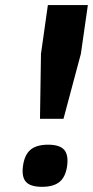

<svg xmlns="http://www.w3.org/2000/svg" viewBox="-20 -720 363 750"><path d="M168 -154.8Q212.9 -154.8 230.5 -135Q248 -115.2 242.2 -71.8Q236.3 -29.3 212.9 -9.8Q189.5 9.8 144 9.8Q99.1 9.8 81.5 -9.5Q64 -28.8 69.8 -71.8Q75.7 -115.2 99.1 -135Q122.6 -154.8 168 -154.8ZM167 -700.2H323.2L295.9 -509.8L228 -255.9H136.2L140.1 -509.8Z"/></svg>

Font: Fivo Sans Modern
Style: Italic
Weight: 700
Designer: Alexander Slobzheninov
Foundry: Alexander Slobzheninov
Version: 1.0